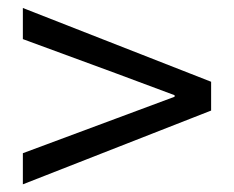

<svg xmlns="http://www.w3.org/2000/svg" viewBox="-20 -615 595 488"><path d="M38.1 -146.5V-225.6L274.4 -313.5L423.8 -369.1V-373L274.4 -428.7L38.1 -515.6V-594.7L516.6 -407.2V-334Z"/></svg>

Font: Gen Shin Gothic Regular
Style: Regular
Weight: 400
Designer: [Source Han Sans]
Ryoko NISHIZUKA  (kana & ideographs); Paul D. Hunt (Latin, Greek & Cyrillic); Wenlong ZHANG  (bopomofo
Version: Version 1.002.20150607